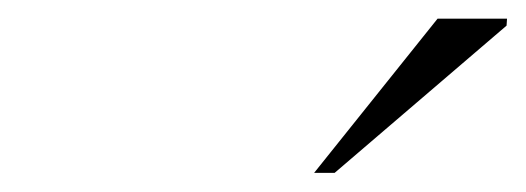

<svg xmlns="http://www.w3.org/2000/svg" viewBox="-20 -690 564 206"><path d="M317 -504.5 449.5 -670H524L523.5 -662.5L339 -504.5Z"/></svg>

Font: Newsreader Text Light
Style: Italic
Weight: 300
Italic angle: -17°
Designer: Hugues Gentile
Foundry: Production Type
Version: Version 1.001